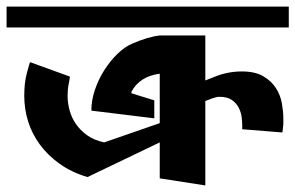

<svg xmlns="http://www.w3.org/2000/svg" viewBox="-22 -564 898 584"><path d="M856.4 -543.9V-480.5H-2V-543.9ZM602.5 -256.8V0L463.9 -21.5V-130.9L244.1 -25.4Q195.3 -40 159.2 -65.9Q123 -91.8 99.1 -124.5Q75.2 -157.2 63.5 -194.8Q51.8 -232.4 51.8 -272.5Q51.8 -312.5 59.6 -341.3Q67.4 -370.1 69.3 -375L190.4 -331.1V-329.1Q190.4 -326.2 187 -309.1Q183.6 -292 183.6 -272.5Q183.6 -251 189.5 -229Q195.3 -207 208.5 -187.5Q221.7 -168 242.7 -152.8Q263.7 -137.7 294.9 -130.9L463.9 -189.5V-339.8Q403.3 -332 377.9 -285.2V-280.3L447.3 -258.8V-204.1L255.9 -227.5Q255.9 -258.8 266.6 -290.5Q277.3 -322.3 294.9 -350.1Q312.5 -377.9 334.5 -399.4Q356.4 -420.9 378.9 -430.7Q427.7 -452.1 463.9 -456.1H602.5V-319.3L629.9 -330.1Q648.4 -337.9 669.9 -342.3Q691.4 -346.7 713.9 -346.7Q753.9 -346.7 778.8 -332Q803.7 -317.4 817.4 -295.9Q831.1 -274.4 835.4 -249.5Q839.8 -224.6 839.8 -205.1Q839.8 -197.3 839.8 -189.9Q839.8 -182.6 838.9 -177.7V-176.8Q837.9 -171.9 837.9 -168.5Q837.9 -165 836.9 -163.1V-161.1L714.8 -170.9V-181.6Q714.8 -193.4 712.9 -208.5Q710.9 -223.6 703.6 -237.3Q696.3 -251 682.6 -260.3Q668.9 -269.5 646.5 -269.5Q636.7 -269.5 626 -265.6Q615.2 -261.7 602.5 -256.8Z"/></svg>

Font: Shorif Bongobondhu ANSI V2
Style: Regular
Weight: 400
Designer: Shorif Uddin Shishir, Shorif art & Design, e-mail : shorifart@gmail.com, facebook : Shorif2001
Foundry: Lipighor Font Foundry
Version: Designed By Shorif Uddin Shishir | Build By Niladri Shekhar 